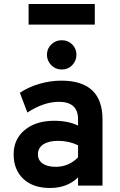

<svg xmlns="http://www.w3.org/2000/svg" viewBox="-20 -925 597 957"><path d="M229 12Q145 12 96.5 -33.2Q48 -78.5 48 -156Q48 -231.5 103.5 -277.2Q159 -323 249.5 -323Q320 -323 369 -299V-331Q369 -417.5 273.5 -417.5Q198 -417.5 116.5 -364L79 -462.5Q122.5 -491.5 176.8 -507.2Q231 -523 286 -523Q491 -523 491 -329V0H369V-41Q315.5 12 229 12ZM258 -93.5Q322 -93.5 369 -140.5V-201Q323 -223 269 -223Q222.5 -223 195.8 -205.2Q169 -187.5 169 -156Q169 -126.5 192.5 -110Q216 -93.5 258 -93.5ZM287.5 -578.5Q257 -578.5 235.5 -600.2Q214 -622 214 -652Q214 -682.5 235.5 -703.5Q257 -724.5 287.5 -724.5Q319 -724.5 340 -703.5Q361 -682.5 361 -652Q361 -622 340 -600.2Q319 -578.5 287.5 -578.5ZM122.5 -802.5V-905H452.5V-802.5Z"/></svg>

Font: Overpass
Style: Bold
Weight: 700
Designer: Delve Withrington, Dave Bailey, Thomas Jockin
Foundry: Delve Fonts LLC
Version: Version 4.000; ttfautohint (v1.8.3)